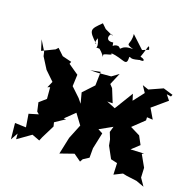

<svg xmlns="http://www.w3.org/2000/svg" viewBox="-139 -922 1133 1109"><g transform="rotate(20 427.0 -367.5)"><path d="M562 -196 578 -156 585 -120 623 -50 663 -41 666 29 716 4 740 9 803 17 853 35 822 -10 819 -69 779 -140 791 -146 709 -142 755 -185 728 -235 668 -265 736 -330 735 -349 771 -347 735 -408 822 -482 797 -513 824 -509 829 -521 769 -539 687 -502 649 -515 675 -476 624 -410 612 -449 540 -331 560 -327 488 -356 521 -357 488 -438 470 -457 501 -530 460 -500 379 -493 334 -492 394 -504 392 -420 331 -355 348 -291 326 -318 270 -371 273 -442 209 -486 214 -500 157 -514 118 -551 105 -537 29 -500 9 -564 47 -502 53 -476 96 -408 152 -354 135 -315 150 -321 157 -238V-252L116 -216L128 -163L142 -151L85 -134L98 -55L30 -57L40 40L65 -5L68 29L148 -28L196 -10L206 -34L246 -114L240 -138L300 -178H285L343 -234L389 -172L353 -83L331 21L414 -8L459 24L469 6L503 -16V-74L524 -173L495 -188L572 -231ZM439 -679C401 -681 411 -649 404 -688C340 -677 375 -750 387 -723L337 -746L310 -772C254 -716 245 -711 315 -646C324 -650 294 -633 312 -681C346 -608 297 -631 342 -627C388 -589 375 -570 374 -603C388 -614 431 -615 415 -626C494 -621 523 -576 520 -642C533 -642 528 -631 573 -643C596 -644 576 -665 556 -652C609 -633 621 -657 580 -665C602 -725 602 -761 613 -719L575 -704L499 -775C507 -706 462 -710 525 -691C450 -694 460 -655 448 -673Z"/></g></svg>

Font: Asimov Aggro
Style: Medium
Weight: 500
Designer: Google
Version: Version 2.000980; 2014